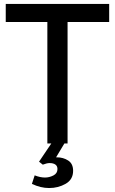

<svg xmlns="http://www.w3.org/2000/svg" viewBox="-20 -724 580 969"><path d="M321 -613H531V-704H9V-613H219V0H321ZM305 0H239L177 92L196 107Q217 99 230 99Q249 99 259.5 106.5Q270 114 270 129Q270 151 249.5 161.5Q229 172 207 172Q183 172 155 161L141 204Q185 225 228 225Q274 225 311.5 203.5Q349 182 349 138Q349 102 324 86Q299 70 267 70H263Z"/></svg>

Font: Geom
Style: Regular
Weight: 400
Version: Version 1.102